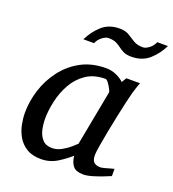

<svg xmlns="http://www.w3.org/2000/svg" viewBox="-129 -791 815 902"><g transform="rotate(20 278.5 -339.5)"><path d="M176.8 12.2Q132.8 12.2 104.5 -5.4Q76.2 -22.9 60.3 -50.5Q44.4 -78.1 38.3 -109.1Q32.2 -140.1 32.2 -167Q32.2 -225.1 50.8 -283Q69.3 -340.8 106 -388.7Q142.6 -436.5 196 -465.3Q249.5 -494.1 319.8 -494.1Q347.7 -494.1 372.1 -482.9Q396.5 -471.7 410.2 -458L424.8 -481.9H493.2Q488.3 -470.7 482.4 -451.7Q476.6 -432.6 474.1 -424.8Q469.7 -409.2 461.9 -375Q454.1 -340.8 445.1 -298.1Q436 -255.4 428 -213.4Q419.9 -171.4 414.6 -138.7Q409.2 -106 409.2 -92.8Q409.2 -66.9 420.4 -56.9Q431.6 -46.9 452.1 -46.9Q459 -46.9 472.7 -50.5Q486.3 -54.2 499.8 -58.1Q513.2 -62 518.1 -63V-26.9Q510.3 -23.4 486.3 -13.9Q462.4 -4.4 435.1 3.9Q407.7 12.2 388.2 12.2Q352.1 12.2 337.2 -5.6Q322.3 -23.4 318.8 -56.2Q296.4 -35.2 259 -11.5Q221.7 12.2 176.8 12.2ZM208 -54.2Q231.4 -54.2 254.4 -66.7Q277.3 -79.1 294.7 -94.2Q312 -109.4 318.8 -116.2L371.1 -392.1Q371.6 -395.5 364.7 -408.7Q357.9 -421.9 349.1 -433.8Q340.3 -445.8 334 -445.8Q276.9 -445.8 237.8 -419.2Q198.7 -392.6 175.3 -350.6Q151.9 -308.6 141.4 -261.5Q130.9 -214.4 130.9 -172.9Q130.9 -145 137.2 -117.7Q143.6 -90.3 160.4 -72.3Q177.2 -54.2 208 -54.2ZM172.4 -585Q193.4 -628.4 228 -659.7Q262.7 -690.9 316.4 -690.9Q345.2 -690.9 363.5 -679.4Q381.8 -668 400.1 -656.5Q418.5 -645 447.3 -645Q460.9 -645 478 -658Q495.1 -670.9 503.4 -690.9H556.6Q535.6 -647.5 500.5 -616.2Q465.3 -585 411.6 -585Q387.7 -585 372.8 -591.8Q357.9 -598.6 346.4 -607.9Q335 -617.2 320.3 -624Q305.7 -630.9 281.2 -630.9Q268.6 -630.9 251.2 -617.9Q233.9 -605 225.6 -585Z"/></g></svg>

Font: Charis
Style: Italic
Weight: 400
Italic angle: -11°
Designer: Walt Agee, Miriam Martin, Annie Olsen, Victor Gaultney, Lorna Priest, Alan Ward, Bob Hallissy, Martin Hosken, Sharon Cor
Foundry: SIL Global
Version: Version 7.000